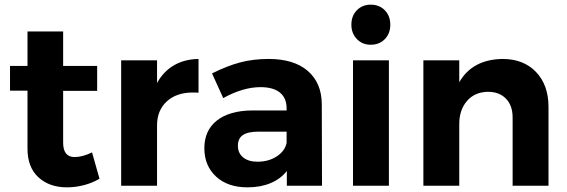

<svg xmlns="http://www.w3.org/2000/svg" viewBox="-20 -797 2433 824"><path d="M407 -30Q377 -12 340.5 -2.5Q304 7 267 7Q192 7 145 -36Q98 -79 98 -159V-408H23V-514H98V-662H251V-514H397V-407H251V-185Q251 -123 300 -123Q334 -123 375 -143Z M832 -544V-399Q824 -400 808 -400Q737 -400 695.5 -361.5Q654 -323 654 -259V0H500V-538H654V-441Q682 -491 727 -517Q772 -543 832 -544Z M1211 0V-63Q1184 -29 1141 -11Q1098 7 1042 7Q957 7 907 -39.5Q857 -86 857 -161Q857 -237 910.5 -279.5Q964 -322 1062 -323H1210V-333Q1210 -376 1181.5 -399.5Q1153 -423 1098 -423Q1023 -423 938 -376L890 -482Q954 -514 1010 -529Q1066 -544 1133 -544Q1241 -544 1300.5 -493Q1360 -442 1361 -351L1362 0ZM1210 -184V-232H1089Q1044 -232 1022.5 -217.5Q1001 -203 1001 -171Q1001 -140 1023.5 -121.5Q1046 -103 1085 -103Q1133 -103 1168 -126Q1203 -149 1210 -184Z M1495 -538H1649V0H1495ZM1655 -691Q1655 -653 1631.5 -629Q1608 -605 1571 -605Q1535 -605 1511.5 -629.5Q1488 -654 1488 -691Q1488 -729 1511.5 -753Q1535 -777 1571 -777Q1608 -777 1631.5 -753Q1655 -729 1655 -691Z M2334 -338V0H2180V-293Q2180 -344 2151.5 -373.5Q2123 -403 2074 -403Q2017 -402 1984 -363.5Q1951 -325 1951 -265V0H1797V-538H1951V-444Q2007 -542 2137 -544Q2227 -544 2280.5 -488Q2334 -432 2334 -338Z"/></svg>

Font: Montserrat arm2 SemiBold
Style: Regular
Weight: 600
Designer: Julieta Ulanovsky
Foundry: Julieta Ulanovsky
Version: Version 6.000